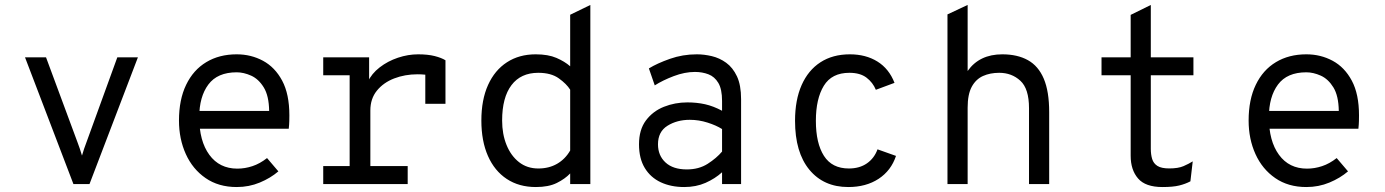

<svg xmlns="http://www.w3.org/2000/svg" viewBox="-20 -742 5584 774"><path d="M276 0 80.8 -511H165.5L293.2 -166.4Q297.4 -155.1 301.8 -142.4Q306.2 -129.8 310.5 -114.8Q314.6 -129.8 319.1 -142.4Q323.6 -155.1 327.8 -166.4L453 -511H536L340.8 0Z M934.2 12Q860.9 12 808.8 -24.1Q756.6 -60.1 729.1 -120.9Q701.5 -181.8 701.5 -256Q701.5 -340.5 730.4 -400.2Q759.2 -460 811.6 -491.5Q863.9 -523 934.2 -523Q992 -523 1040.2 -497Q1088.5 -471 1117.5 -416.8Q1146.5 -362.5 1146.5 -277.2Q1146.5 -267.9 1146.2 -254.1Q1145.9 -240.2 1144 -223H765.5V-294.8H1065Q1064.1 -356 1043.2 -389.8Q1022.4 -423.6 992.3 -437.1Q962.2 -450.5 934.2 -450.5Q856.6 -450.5 819.9 -401.2Q783.2 -352 783.2 -269.2Q783.2 -173.5 823.9 -117.9Q864.6 -62.2 936.8 -62.2Q967.4 -62.2 997.5 -72.2Q1027.6 -82.1 1056.5 -104.8L1102.2 -51.2Q1070.6 -24.1 1027.3 -6.1Q984 12 934.2 12Z M1283 0V-72.5H1389.5V-438.5H1283V-511H1468V-396.5L1462 -410.8Q1477.9 -445.2 1510.6 -470.4Q1543.2 -495.6 1584.1 -509.3Q1625 -523 1665.5 -523Q1704.4 -523 1732 -516.1Q1759.6 -509.1 1775.8 -499V-323.5H1694.5V-474.8L1719.5 -436Q1706.8 -439.6 1692.7 -441.1Q1678.6 -442.5 1663 -442.5Q1612.4 -442.5 1569 -425.8Q1525.6 -409 1499.3 -376.5Q1473 -344 1473 -296.8V-72.5H1623.5V0Z M2140.2 12Q2072.2 12 2022.9 -20.6Q1973.5 -53.2 1947 -113.4Q1920.5 -173.6 1920.5 -256Q1920.5 -339.8 1947.5 -399.5Q1974.5 -459.2 2023.8 -491.1Q2073 -523 2139.5 -523Q2189.6 -523 2223.1 -508.6Q2256.6 -494.1 2278.5 -474.8V-682.5L2359.8 -722V0H2278.5V-42.8Q2257.8 -20.9 2224.6 -4.4Q2191.5 12 2140.2 12ZM2150.2 -62.8Q2193 -62.8 2225.8 -81.7Q2258.6 -100.6 2278.5 -135.2V-380.5Q2263.9 -403.8 2232.8 -426.1Q2201.8 -448.5 2149.8 -448.5Q2079.5 -448.5 2041.9 -398.8Q2004.2 -349 2004.2 -256Q2004.2 -201.5 2021.9 -157.8Q2039.6 -114 2072.2 -88.4Q2104.9 -62.8 2150.2 -62.8Z M2738.2 12Q2684.8 12 2643.7 -7.2Q2602.6 -26.4 2579.3 -64.7Q2556 -103 2556 -160.2Q2556 -219.2 2583.9 -256.5Q2611.9 -293.8 2656.4 -311.5Q2700.9 -329.2 2751 -329.2Q2788.5 -329.2 2822.2 -321.8Q2855.9 -314.2 2890.8 -295.5V-335.2Q2890.8 -382.4 2875.8 -407.7Q2860.8 -433 2835.8 -442.5Q2810.8 -452 2781.5 -452Q2740.5 -452 2696.1 -435.2Q2651.8 -418.4 2619.5 -397.8L2595.8 -466.2Q2629.4 -486.8 2680.8 -504.9Q2732.1 -523 2789.2 -523Q2818.4 -523 2849.4 -515.7Q2880.5 -508.4 2907.4 -489Q2934.2 -469.6 2950.9 -434.2Q2967.5 -398.8 2967.5 -342.2V0H2890.8V-47.5Q2862.6 -21.9 2824.2 -4.9Q2785.9 12 2738.2 12ZM2748.8 -59Q2797.5 -59 2833.1 -81.8Q2868.6 -104.6 2890.8 -131V-221.8Q2867.1 -236.8 2831.9 -247.9Q2796.8 -259 2760.8 -259Q2709.2 -259 2670.9 -235.1Q2632.5 -211.2 2632.5 -160.2Q2632.5 -115.1 2662.8 -87.1Q2693.1 -59 2748.8 -59Z M3399.5 12Q3300.4 12 3242.7 -57.9Q3185 -127.9 3185 -255Q3185 -338.9 3211.5 -398.9Q3238 -458.9 3287.4 -490.9Q3336.9 -523 3406 -523Q3470.5 -523 3517.2 -493.9Q3563.9 -464.9 3586 -408L3510.8 -380Q3498.6 -409.5 3473.1 -429Q3447.5 -448.5 3404 -448.5Q3333 -448.5 3301 -396.2Q3269 -343.9 3269 -255Q3269 -164.5 3301.6 -113.6Q3334.1 -62.8 3402 -62.8Q3445 -62.8 3474.7 -83.4Q3504.4 -104 3517.5 -140L3592 -113.5Q3572.5 -54.5 3522 -21.2Q3471.5 12 3399.5 12Z M3799.5 0V-684L3880.8 -722V-455.8Q3928.1 -523 4020.5 -523Q4081.6 -523 4123.9 -499.4Q4166.1 -475.9 4187.8 -424.6Q4209.5 -373.2 4209.5 -290.2V0H4128.2V-306Q4128.2 -384.4 4093.4 -416.4Q4058.6 -448.5 4008 -448.5Q3971.4 -448.5 3942.6 -435.6Q3913.9 -422.6 3897.3 -392.1Q3880.8 -361.5 3880.8 -308V0Z M4666.2 12Q4597.5 12 4567.8 -22.6Q4538 -57.1 4538 -114.2V-438.5H4420.5V-511H4538V-682L4619.2 -722V-511H4791V-438.5H4619.2V-142.2Q4619.2 -119.1 4624.6 -101.2Q4630 -83.2 4645.9 -73.1Q4661.9 -63 4693.5 -63Q4729.9 -63 4751.3 -72.4Q4772.8 -81.8 4788.2 -91.5L4778.8 -11Q4758.8 -0.4 4733.6 5.8Q4708.5 12 4666.2 12Z M5246.2 12Q5172.9 12 5120.8 -24.1Q5068.6 -60.1 5041.1 -120.9Q5013.5 -181.8 5013.5 -256Q5013.5 -340.5 5042.4 -400.2Q5071.2 -460 5123.6 -491.5Q5175.9 -523 5246.2 -523Q5304 -523 5352.2 -497Q5400.5 -471 5429.5 -416.8Q5458.5 -362.5 5458.5 -277.2Q5458.5 -267.9 5458.2 -254.1Q5457.9 -240.2 5456 -223H5077.5V-294.8H5377Q5376.1 -356 5355.2 -389.8Q5334.4 -423.6 5304.3 -437.1Q5274.2 -450.5 5246.2 -450.5Q5168.6 -450.5 5131.9 -401.2Q5095.2 -352 5095.2 -269.2Q5095.2 -173.5 5135.9 -117.9Q5176.6 -62.2 5248.8 -62.2Q5279.4 -62.2 5309.5 -72.2Q5339.6 -82.1 5368.5 -104.8L5414.2 -51.2Q5382.6 -24.1 5339.3 -6.1Q5296 12 5246.2 12Z"/></svg>

Font: Overpass Mono Light
Style: Regular
Weight: 300
Monospace: yes
Designer: Delve Withrington, Dave Bailey
Foundry: Delve Fonts LLC
Version: Version 4.000